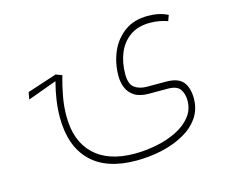

<svg xmlns="http://www.w3.org/2000/svg" viewBox="-84 -428 927 787"><g transform="rotate(-15 379.5 -34.5)"><path d="M43.9 -109.4 49.3 -139.6 174.8 -180.7 200.7 -170.9Q189 -130.4 181.2 -87.9Q173.3 -45.4 173.3 -3.9Q173.3 102.1 233.2 159.4Q293 216.8 404.8 216.8Q452.1 216.8 499 207.3Q545.9 197.8 584.5 178.5Q623 159.2 646.2 130.1Q669.4 101.1 669.4 62.5Q669.4 33.7 656 14.2Q642.6 -5.4 604 -5.4H524.9Q485.4 -5.4 462.9 -20Q440.4 -34.7 431.2 -58.1Q421.9 -81.5 421.9 -107.9Q421.9 -162.1 442.1 -209.2Q462.4 -256.3 502.2 -285.6Q542 -314.9 601.1 -314.9Q651.4 -314.9 686 -296.4L677.2 -272.5Q660.6 -278.3 642.1 -281.7Q623.5 -285.2 602.1 -285.2Q551.8 -285.2 518.1 -261.5Q484.4 -237.8 467.5 -197.5Q450.7 -157.2 450.7 -107.4Q450.7 -65.4 471.2 -50.3Q491.7 -35.2 524.9 -35.2H604Q655.8 -35.2 676.3 -9.8Q696.8 15.6 696.8 60.5Q696.8 106.9 672.6 141.8Q648.4 176.8 606.9 199.7Q565.4 222.7 513.2 234.4Q460.9 246.1 404.8 246.1Q277.3 246.1 211.7 180.9Q146 115.7 146 -6.8Q146 -42 151.6 -79.6Q157.2 -117.2 167 -154.3Z"/></g></svg>

Font: Vazirmatn UI FD Thin
Style: Regular
Weight: 100
Designer: Saber Rastikerdar
Foundry: Saber Rastikerdar
Version: Version 33.003